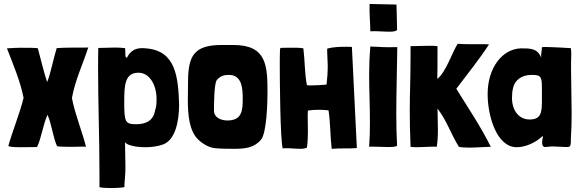

<svg xmlns="http://www.w3.org/2000/svg" viewBox="-20 -741 2941 969"><path d="M94 2 167 1C190 -47 196 -109 220 -162V-161C241 -115 247 -49 268 -3H269C278 0 336 0 347 0C363 0 381 -1 396 -1C403 -1 407 -1 414 0C395 -77 358 -166 343 -246C358 -333 398 -417 425 -500C426 -500 426 -500 426 -501H425C372 -501 290 -501 266 -498C253 -458 234 -364 218 -327C205 -362 182 -457 171 -497C168 -500 111 -500 85 -500C68 -500 45 -499 15 -497C46 -417 83 -330 99 -247C80 -169 41 -74 22 -4C39 3 73 2 94 2Z M482 204C498 207 520 208 540 208C575 208 608 205 608 203V192C611 139 613 144 613 97C613 74 612 38 611 -25C614 -10 661 2 713 2C744 2 776 -2 803 -12C862 -33 884 -122 884 -215C879 -349 869 -486 716 -497C710 -498 703 -498 697 -498C667 -498 640 -487 623 -454C619 -446 616 -451 613 -458C613 -473 612 -478 612 -491C612 -494 612 -497 611 -498C596 -500 578 -501 560 -501C531 -501 501 -499 476 -499C475 -463 475 -427 475 -389C475 -224 482 -43 482 138ZM668 -114C611 -114 607 -126 607 -229C607 -313 611 -374 679 -374C736 -374 770 -310 770 -243C770 -224 770 -204 763 -185C756 -138 723 -114 668 -114Z M1166 10C1216 10 1264 5 1298 -37C1326 -72 1330 -224 1330 -272C1330 -408 1327 -514 1158 -514H1100C957 -514 929 -458 929 -325C929 -299 928 -269 928 -237C928 -162 935 -80 980 -37C1003 -15 1034 4 1066 7C1098 10 1133 10 1166 10ZM1128 -133C1097 -133 1060 -146 1060 -183C1060 -210 1060 -322 1075 -338C1092 -357 1109 -363 1135 -363C1202 -363 1205 -294 1205 -242C1205 -185 1202 -133 1128 -133Z M1496 10C1507 10 1519 9 1529 4C1533 -25 1534 -52 1534 -79C1534 -103 1533 -127 1533 -151C1533 -162 1533 -172 1534 -183C1552 -186 1571 -187 1590 -187C1606 -187 1622 -186 1638 -184C1647 -131 1647 -47 1654 10C1679 8 1704 8 1729 8C1747 8 1764 8 1781 6L1756 -504C1747 -505 1737 -505 1728 -505C1696 -505 1663 -504 1632 -496L1631 -486C1631 -461 1634 -435 1634 -410C1634 -378 1632 -346 1628 -314C1602 -312 1577 -310 1551 -310C1544 -310 1536 -310 1529 -311C1517 -372 1519 -435 1511 -497C1500 -499 1489 -500 1478 -500C1470 -500 1452 -500 1435 -500C1419 -500 1402 -500 1395 -499L1393 -489C1392 -462 1392 -434 1392 -407C1392 -342 1394 -38 1407 9C1410 7 1414 7 1418 7C1420 7 1423 7 1425 7C1449 7 1472 10 1496 10Z M1849 -583C1880 -585 1917 -581 1945 -581C1964 -581 1979 -583 1984 -590C1984 -630 1981 -701 1981 -718L1845 -721C1844 -660 1849 -622 1849 -583ZM1843 0C1846 -1 1852 -1 1859 -1C1879 -1 1911 1 1938 1C1961 1 1979 0 1984 -6C1981 -59 1980 -113 1980 -167C1980 -278 1984 -392 1985 -500V-503H1968C1925 -502 1894 -504 1877 -505C1871 -505 1860 -506 1853 -506C1851 -506 1850 -506 1849 -506V-505C1845 -460 1843 -414 1843 -366C1843 -287 1847 -205 1847 -124C1847 -82 1846 -41 1843 0Z M2283 -293C2339 -368 2399 -441 2448 -517C2437 -518 2423 -518 2407 -518C2392 -518 2375 -518 2358 -518C2335 -518 2312 -518 2290 -520C2261 -476 2234 -383 2188 -343C2188 -345 2187 -346 2187 -345C2188 -366 2188 -412 2188 -508C2177 -510 2162 -510 2147 -510C2115 -510 2079 -508 2052 -508C2052 -493 2052 -479 2052 -465C2052 -331 2048 -272 2048 -180C2048 -133 2049 -78 2052 0C2061 1 2072 2 2083 2C2112 2 2143 -1 2167 -1C2173 -1 2179 -1 2184 0C2189 -26 2190 -57 2190 -88C2190 -127 2188 -166 2188 -193C2234 -134 2256 -64 2296 0C2309 3 2327 4 2347 4C2386 4 2431 0 2457 0C2406 -103 2343 -196 2283 -293Z M2588 2C2635 2 2688 -24 2720 -56C2720 -43 2716 -36 2716 -21C2716 -10 2719 -2 2728 1C2743 1 2756 -2 2771 -2C2792 -2 2815 1 2836 1H2848C2860 -1 2861 -13 2861 -26C2861 -30 2861 -35 2861 -40C2864 -83 2865 -126 2865 -169C2865 -244 2862 -318 2862 -393C2862 -417 2862 -440 2863 -464V-474C2863 -482 2862 -490 2861 -498C2818 -501 2786 -502 2763 -503C2758 -503 2743 -504 2731 -504C2722 -504 2715 -503 2715 -502C2715 -486 2710 -472 2711 -451C2692 -497 2657 -497 2609 -497C2515 -494 2441 -399 2441 -266C2441 -159 2485 2 2588 2ZM2653 -138C2597 -138 2564 -186 2564 -246C2564 -263 2565 -282 2570 -299C2577 -332 2608 -363 2663 -363C2711 -363 2715 -355 2715 -291C2715 -276 2715 -258 2715 -236C2715 -175 2712 -138 2653 -138Z"/></svg>

Font: HEYCLAY
Style: Regular
Weight: 400
Designer: Marcelo Magalhaes
Foundry: Marcelo Magalhães
Version: Version 1.300;hotconv 1.0.109;makeotfexe 2.5.65596